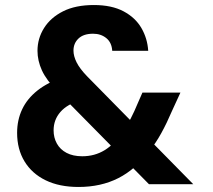

<svg xmlns="http://www.w3.org/2000/svg" viewBox="-20 -732 846 763"><path d="M572 0 209 -368Q164 -414 146.5 -452.5Q129 -491 129 -530Q129 -579 155 -620.5Q181 -662 230.5 -687Q280 -712 353 -712Q424 -712 471 -687Q518 -662 542 -620.5Q566 -579 569 -530H426Q424 -563 402.5 -580.5Q381 -598 350 -598Q312 -598 292 -579Q272 -560 272 -531Q272 -509 284.5 -484Q297 -459 326 -429L748 0ZM292 11Q216 11 161.5 -15.5Q107 -42 77.5 -90.5Q48 -139 48 -204Q48 -255 68 -297.5Q88 -340 129 -372.5Q170 -405 232 -425L279 -440L343 -348L303 -335Q247 -318 220 -287Q193 -256 193 -214Q193 -185 206 -161.5Q219 -138 244.5 -124.5Q270 -111 307 -111Q356 -111 395.5 -135Q435 -159 470 -211Q485 -233 499.5 -261Q514 -289 528 -323L546 -364H697L663 -290Q643 -243 621 -203Q599 -163 573 -131Q519 -59 450 -24Q381 11 292 11Z"/></svg>

Font: DM Sans 9pt Black
Style: Regular
Weight: 900
Version: Version 4.004;gftools[0.9.30]